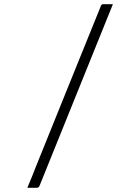

<svg xmlns="http://www.w3.org/2000/svg" viewBox="-20 -770 640 920"><path d="M521 -750Q433 -533 345.5 -315.5Q258 -98 170 119Q166 130 155 130H111Q122 103 133.5 75.5Q145 48 155 21Q232 -170 309.5 -361.5Q387 -553 464 -743Q467 -750 476 -750Z"/></svg>

Font: Recursive Sn Lnr St Lt
Style: Regular
Weight: 300
Version: Version 1.079;hotconv 1.0.112;makeotfexe 2.5.65598; ttfautoh